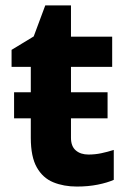

<svg xmlns="http://www.w3.org/2000/svg" viewBox="-20 -682 474 712"><path d="M32.2 -243.2V-339.8H378.9V-243.2ZM308.1 -108.9Q332.5 -108.9 355.7 -113.8Q378.9 -118.7 401.9 -126V-15.1Q377.9 -4.4 342.5 2.7Q307.1 9.8 265.1 9.8Q216.3 9.8 177.5 -6.1Q138.7 -22 116.5 -61.3Q94.2 -100.6 94.2 -170.9V-434.1H22.9V-497.1L105 -546.9L147.9 -662.1H243.2V-545.9H396V-434.1H243.2V-170.9Q243.2 -139.6 261 -124.3Q278.8 -108.9 308.1 -108.9Z"/></svg>

Font: Wonky
Style: Regular
Weight: 400
Designer: Monotype Design Team
Foundry: Monotype Imaging Inc.
Version: Version 3.000